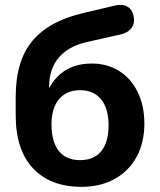

<svg xmlns="http://www.w3.org/2000/svg" viewBox="-20 -736 639 767"><path d="M42.7 -276.5V-348.4Q42.7 -493.7 110.1 -573.5Q177.5 -653.3 315.2 -684.5L438.6 -713.6Q468.1 -720.8 488.3 -709.9Q508.4 -699 514 -670.9Q519.4 -642.8 505 -623.7Q490.6 -604.5 460.3 -598.1L325.8 -567.8Q252.7 -551 214.5 -505.6Q176.3 -460.2 176.3 -389.2V-329.9H157.7Q171.9 -397.3 220.4 -439.7Q269 -482.2 347.1 -482.2Q407.5 -482.2 455 -453Q502.5 -423.8 529.6 -369.2Q556.7 -314.6 556.7 -242Q556.7 -165.8 525.3 -108.7Q493.8 -51.6 437 -20.6Q380.2 10.4 305.5 10.4Q181.8 10.4 112.3 -63.1Q42.7 -136.6 42.7 -276.5ZM413.7 -235.8Q413.7 -302.4 383.9 -339.1Q354.2 -375.7 299.7 -375.7Q246 -375.7 215.9 -339.9Q185.7 -304 185.7 -239.7Q185.7 -169.3 215.1 -132.8Q244.4 -96.3 299.9 -96.3Q355.2 -96.3 384.4 -131.9Q413.7 -167.5 413.7 -235.8Z"/></svg>

Font: SN Pro Thin
Style: Regular
Weight: 200
Designer: Tobias Whetton
Foundry: Supernotes
Version: Version 1.003;Glyphs 3.3 (3324)